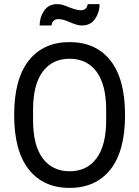

<svg xmlns="http://www.w3.org/2000/svg" viewBox="-20 -903 678 935"><path d="M380 -779Q365 -779 352 -783Q339 -787 320 -795Q286 -810 265 -810Q235 -810 231 -779H173Q173 -819 195 -851Q217 -883 258 -883Q273 -883 286 -879Q299 -875 318 -867Q354 -853 373 -853Q403 -853 407 -883H465Q465 -843 443 -811Q421 -779 380 -779ZM589 -343Q589 -168 518 -78Q447 12 319 12Q191 12 120 -78Q49 -168 49 -343Q49 -518 120 -608Q191 -698 319 -698Q447 -698 518 -608Q589 -518 589 -343ZM141 -368V-318Q141 -195 188 -132Q235 -69 319 -69Q403 -69 450 -132Q497 -195 497 -318V-368Q497 -491 450 -554Q403 -617 319 -617Q235 -617 188 -554Q141 -491 141 -368Z"/></svg>

Font: Archivo Narrow
Style: Regular
Weight: 400
Designer: Hector Gatti
Foundry: Omnibus-Type
Version: Version 1.003